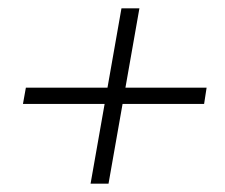

<svg xmlns="http://www.w3.org/2000/svg" viewBox="-20 -520 540 460"><path d="M197 -80 271 -500H314L240 -80ZM35 -271 42 -310H475L469 -271Z"/></svg>

Font: DM Sans 10pt ExtraLight
Style: Italic
Weight: 250
Italic angle: -10°
Version: Version 4.004;gftools[0.9.30]